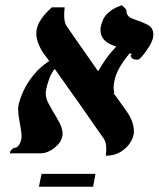

<svg xmlns="http://www.w3.org/2000/svg" viewBox="-20 -583 603 730"><path d="M128 127 138 78H343L334 127ZM562 -441Q559 -425 546.5 -405Q534 -385 521.5 -370.5Q509 -356 504 -356Q489 -356 483.5 -360.5Q478 -365 476 -372H477Q477 -372 480 -375.5Q483 -379 473 -380Q449 -352 434 -325Q419 -298 415 -275Q412 -262 412 -250Q412 -238 415 -230H411Q424 -213 436.5 -195Q449 -177 462 -159Q489 -120 489 -85Q489 -81 489 -77Q489 -73 487 -68Q484 -52 470.5 -34Q457 -16 435 -3.5Q413 9 382 9Q383 2 383.5 -4.5Q384 -11 384 -17Q384 -42 375 -55Q326 -126 282 -188.5Q238 -251 188 -321Q175 -305 167 -283Q159 -261 156 -245Q155 -241 154.5 -237Q154 -233 154 -229Q154 -210 163 -192.5Q172 -175 182 -158Q196 -136 207 -114.5Q218 -93 218 -74Q218 -68 217 -65Q212 -40 186 -20Q160 0 134 0H18V-3Q18 -8 24.5 -14.5Q31 -21 41 -22Q46 -23 52 -31.5Q58 -40 60 -50Q61 -54 61.5 -57.5Q62 -61 62 -64Q62 -74 60.5 -84.5Q59 -95 57 -105Q54 -121 51.5 -137.5Q49 -154 49 -168Q49 -173 49.5 -177.5Q50 -182 51 -186Q56 -209 70 -239Q84 -269 108.5 -299Q133 -329 167 -351Q162 -359 155.5 -367Q149 -375 144 -382Q118 -423 118 -456Q118 -461 118.5 -465Q119 -469 120 -473Q127 -510 177 -555H226Q225 -547 224.5 -539.5Q224 -532 224 -524Q224 -500 232 -486Q261 -443 292 -399.5Q323 -356 353 -312Q366 -335 383 -359Q400 -383 422 -406Q362 -424 362 -468Q362 -471 362 -474.5Q362 -478 363 -481Q370 -515 389.5 -532.5Q409 -550 426 -556.5Q443 -563 443 -563Q456 -552 458.5 -548Q461 -544 461 -542V-538Q461 -531 467 -523Q473 -515 497 -507Q517 -501 540 -489.5Q563 -478 563 -452Q563 -449 562.5 -446.5Q562 -444 562 -441Z"/></svg>

Font: Libertinus Serif Semibold Italic
Style: Regular
Weight: 600
Italic angle: -11.5°
Designer: Philipp H. Poll, Khaled Hosny
Foundry: Caleb Maclennan
Version: Version 7.051;RELEASE